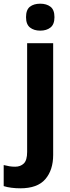

<svg xmlns="http://www.w3.org/2000/svg" viewBox="-75 -780 380 1040"><path d="M66 -687Q66 -727 87 -743.5Q108 -760 143 -760Q177 -760 198.5 -743.5Q220 -727 220 -687Q220 -648 198.5 -631Q177 -614 143 -614Q109 -614 87.5 -631Q66 -648 66 -687ZM35 240Q11 240 -13 237Q-37 234 -55 228V114Q-39 118 -24.5 120.5Q-10 123 7 123Q36 123 54 105.5Q72 88 72 43V-546H213V59Q213 141 170.5 190.5Q128 240 35 240Z"/></svg>

Font: Noto Sans Tamil SemiCondensed
Style: Bold
Weight: 700
Width: 4
Designer: Jelle Bosma - Monotype Design Team
Foundry: Monotype Imaging Inc.
Version: Version 2.004; ttfautohint (v1.8.4.7-5d5b)